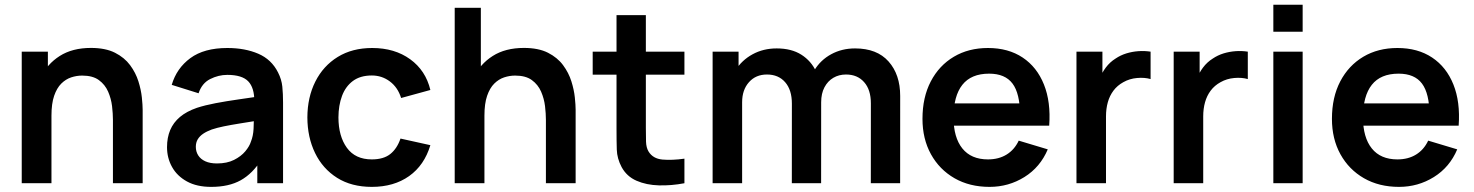

<svg xmlns="http://www.w3.org/2000/svg" viewBox="-20 -752 6048 788"><path d="M443.5 0V-260.2Q443.5 -285.2 439.9 -316.2Q436.2 -347.2 423.7 -376Q411.1 -404.8 385.8 -423.3Q360.6 -441.8 317.3 -441.8Q294.5 -441.8 272 -434.4Q249.6 -426.9 231.4 -408.8Q213.2 -390.7 202.2 -358.8Q191.2 -326.8 191.2 -277.5L119.7 -308.2Q119.7 -376.9 146.4 -433Q173.2 -489.2 225.1 -522.2Q277 -555.3 353.2 -555.3Q412.9 -555.3 452 -535.5Q491 -515.7 514 -484.5Q537 -453.4 548 -418.4Q559 -383.3 562.2 -352Q565.5 -320.8 565.5 -301.5V0ZM69.2 0V-540H176.5V-372.5H191.2V0Z M846.7 15Q787.8 15 747.4 -7.2Q706.9 -29.4 686.2 -66.5Q665.5 -103.5 665.5 -148Q665.5 -187.2 678.5 -218.2Q691.6 -249.2 718.6 -272Q745.7 -294.8 788.3 -309.5Q821.2 -320.2 864.7 -328.5Q908.2 -336.8 959.6 -344.1Q1010.9 -351.4 1067.2 -359.8L1023.8 -335.7Q1024.2 -391.6 998.9 -418.1Q973.5 -444.7 912.8 -444.7Q876.5 -444.7 842.5 -427.5Q808.6 -410.4 795 -369.2L684.8 -403.7Q704.9 -472 761.3 -513.5Q817.7 -555 913.2 -555Q985.2 -555 1039.8 -531.6Q1094.4 -508.2 1121.2 -454.5Q1135.7 -426.2 1138.7 -396.4Q1141.7 -366.7 1141.7 -331.3V0H1036V-117.2L1053.5 -97.8Q1017 -39.6 968.2 -12.3Q919.4 15 846.7 15ZM870.5 -81.2Q911.5 -81.2 940.4 -95.7Q969.3 -110.2 986.7 -131Q1004 -151.8 1009.8 -170.7Q1019.2 -193.7 1020.7 -223.4Q1022.2 -253.1 1022.2 -271.7L1059.2 -260.5Q1004.3 -251.8 965.3 -245.4Q926.2 -239.1 898.4 -233.4Q870.6 -227.7 849 -220.5Q828.2 -212.8 813.7 -203Q799.2 -193.1 791.4 -180Q783.7 -166.9 783.7 -149.5Q783.7 -129.8 793.5 -114.3Q803.4 -98.8 822.7 -90Q842 -81.2 870.5 -81.2Z M1506 15Q1422.6 15 1363.5 -22.2Q1304.4 -59.5 1273.1 -124Q1241.8 -188.4 1241.5 -270Q1241.8 -352.8 1274.2 -417.2Q1306.6 -481.6 1366.1 -518.3Q1425.6 -555 1507.7 -555Q1599.8 -555 1663.5 -508.8Q1727.2 -462.7 1746.3 -382.7L1626.3 -349.8Q1612.6 -393.5 1580 -417.8Q1547.4 -442.2 1506 -442.2Q1458.8 -442.2 1428.5 -419.8Q1398.2 -397.3 1383.7 -358.4Q1369.2 -319.5 1369 -270Q1369.2 -192.9 1403.7 -145.4Q1438.2 -97.8 1506 -97.8Q1554.2 -97.8 1581.9 -119.9Q1609.6 -142 1623.7 -183.3L1746.3 -156.2Q1721.6 -73.7 1659.1 -29.3Q1596.6 15 1506 15Z M2220.5 0V-260.2Q2220.5 -285.2 2216.9 -316.2Q2213.2 -347.2 2200.7 -376Q2188.1 -404.8 2162.8 -423.3Q2137.6 -441.8 2094.3 -441.8Q2071.5 -441.8 2049 -434.4Q2026.6 -426.9 2008.4 -408.8Q1990.2 -390.7 1979.2 -358.8Q1968.2 -326.8 1968.2 -277.5L1896.7 -308.2Q1896.7 -376.9 1923.4 -433Q1950.2 -489.2 2002.1 -522.2Q2054 -555.3 2130.2 -555.3Q2189.9 -555.3 2229 -535.5Q2268 -515.7 2291 -484.5Q2314 -453.4 2325 -418.4Q2336 -383.3 2339.2 -352Q2342.5 -320.8 2342.5 -301.5V0ZM1846.2 0V-720H1953.5V-340.8H1968.2V0Z M2789 0Q2735.6 10.2 2684.2 8.8Q2632.8 7.4 2592.5 -10.2Q2552.1 -27.8 2531.2 -66.3Q2512.5 -101.6 2511.4 -138Q2510.3 -174.4 2510.3 -220.7V-690H2630.7V-227.3Q2630.7 -195.2 2631.4 -170.6Q2632.2 -146 2641.7 -130.3Q2659.7 -100.6 2699.1 -97.1Q2738.5 -93.7 2789 -100.8ZM2412.5 -445.5V-540H2789V-445.5Z M3554 0 3554.2 -327.8Q3554.2 -383.7 3526.5 -414.9Q3498.9 -446.2 3452.2 -446.2Q3423.1 -446.2 3400.1 -432.7Q3377.2 -419.2 3363.7 -393.7Q3350.2 -368.2 3350.2 -332.3L3296.5 -364Q3296.1 -420.2 3321.8 -462.9Q3347.6 -505.7 3391.5 -529.5Q3435.3 -553.3 3489.3 -553.3Q3579.2 -553.3 3626.8 -499.7Q3674.5 -446.1 3674.5 -358.3L3674.3 0ZM2904.7 0V-540H3011.2V-372.5H3025.8V0ZM3229.8 0 3230 -326.7Q3230 -382.9 3202.5 -414.5Q3175 -446.2 3127.7 -446.2Q3081.8 -446.2 3053.8 -414.6Q3025.8 -383.1 3025.8 -332.3L2972.2 -368.3Q2972.2 -421.2 2998.2 -463Q3024.2 -504.8 3068.3 -529Q3112.5 -553.3 3167.7 -553.3Q3228.2 -553.3 3268.8 -527.6Q3309.4 -501.9 3329.8 -457.7Q3350.2 -413.4 3350.2 -357.8L3350 0Z M4041.3 15Q3959.4 15 3897.5 -20.5Q3835.6 -56.1 3800.8 -119Q3766 -182 3766 -264.2Q3766 -352.7 3800.1 -417.9Q3834.2 -483.2 3894.7 -519.1Q3955.2 -555 4034.7 -555Q4118.4 -555 4177.2 -515.8Q4235.9 -476.7 4264.5 -405.2Q4293.2 -333.7 4286.1 -236.3H4166.5V-280.3Q4166 -368.5 4135.5 -409.1Q4105 -449.7 4039.7 -449.7Q3965.8 -449.7 3929.6 -403.8Q3893.5 -358 3893.5 -270Q3893.5 -187.8 3929.6 -142.8Q3965.8 -97.8 4034.7 -97.8Q4079.2 -97.8 4111.3 -117.7Q4143.5 -137.5 4161 -174.8L4280.2 -139Q4249.2 -65.8 4184.4 -25.4Q4119.5 15 4041.3 15ZM3855.5 -236.3V-327.5H4227.2V-236.3Z M4398 0V-540H4504.5V-408.5L4491.5 -425.5Q4501.7 -452.5 4518.4 -474.8Q4535.2 -497.2 4558.5 -511.7Q4578.4 -525.2 4602.6 -532.8Q4626.8 -540.2 4652.3 -542Q4677.8 -543.8 4702.2 -540V-427.5Q4677.8 -434.6 4646.8 -431.9Q4615.8 -429.2 4590.3 -414.7Q4565.6 -401.1 4549.9 -380.1Q4534.2 -359.2 4526.7 -332.4Q4519.2 -305.7 4519.2 -274.3V0Z M4797 0V-540H4903.5V-408.5L4890.5 -425.5Q4900.7 -452.5 4917.4 -474.8Q4934.2 -497.2 4957.5 -511.7Q4977.4 -525.2 5001.6 -532.8Q5025.8 -540.2 5051.3 -542Q5076.8 -543.8 5101.2 -540V-427.5Q5076.8 -434.6 5045.8 -431.9Q5014.8 -429.2 4989.3 -414.7Q4964.6 -401.1 4948.9 -380.1Q4933.2 -359.2 4925.7 -332.4Q4918.2 -305.7 4918.2 -274.3V0Z M5206 -621.8V-732.5H5326.3V-621.8ZM5206 0V-540H5326.3V0Z M5721.8 15Q5639.9 15 5578 -20.5Q5516.1 -56.1 5481.3 -119Q5446.5 -182 5446.5 -264.2Q5446.5 -352.7 5480.6 -417.9Q5514.8 -483.2 5575.2 -519.1Q5635.7 -555 5715.2 -555Q5798.9 -555 5857.7 -515.8Q5916.4 -476.7 5945 -405.2Q5973.7 -333.7 5966.6 -236.3H5847V-280.3Q5846.5 -368.5 5816 -409.1Q5785.5 -449.7 5720.2 -449.7Q5646.2 -449.7 5610.1 -403.8Q5574 -358 5574 -270Q5574 -187.8 5610.1 -142.8Q5646.2 -97.8 5715.2 -97.8Q5759.7 -97.8 5791.8 -117.7Q5824 -137.5 5841.5 -174.8L5960.7 -139Q5929.8 -65.8 5864.9 -25.4Q5800 15 5721.8 15ZM5536 -236.3V-327.5H5907.7V-236.3Z"/></svg>

Font: Manrope ExtraLight
Style: Regular
Weight: 200
Designer: Mikhail Sharanda
Foundry: Mikhail Sharanda
Version: Version 4.505